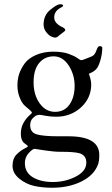

<svg xmlns="http://www.w3.org/2000/svg" viewBox="-20 -676 528 903"><path d="M185 -561C185 -547.7 189 -535.8 197 -525.5C205 -515.2 212.8 -508.2 220.5 -504.5C228.2 -500.8 234.7 -499 240 -499C245.3 -499 251.7 -502.7 259 -510C263 -513.3 268.7 -517.7 276 -523C283.3 -528.3 287 -532 287 -534C287 -539.3 282.7 -544 274 -548C248 -560 235 -575.3 235 -594C235 -614 245.3 -629.3 266 -640C273.3 -644 277 -647 277 -649C277 -653.7 272.2 -656 262.5 -656C252.8 -656 237.5 -647.3 216.5 -630C195.5 -612.7 185 -589.7 185 -561ZM70.5 164C91.5 181.3 115 192.8 141 198.5C167 204.2 195 207 225 207C277 207 322.7 197.3 362 178C401.3 158.7 427.3 132.7 440 100C444.7 89.3 447 73.7 447 53C447 -5.7 398.7 -35 302 -35H256C208 -35 173.7 -38 153 -44C132.3 -50 122 -64.3 122 -87C122 -101 126 -112 134 -120C142 -128 148.7 -132.7 154 -134C159.3 -135.3 163.5 -136 166.5 -136C169.5 -136 178.8 -134.5 194.5 -131.5C210.2 -128.5 226.7 -127 244 -127C290 -127 329 -141.7 361 -171C393 -200.3 409 -236.3 409 -279C409 -292.3 405.3 -309 398 -329C417.3 -337 430.3 -346.2 437 -356.5C443.7 -366.8 449.3 -381.2 454 -399.5C458.7 -417.8 461 -435 461 -451C461 -456.3 456.7 -459 448 -459C442.7 -459 437.7 -452 433 -438C428.3 -424 421.3 -415 412 -411C383.3 -399 367 -393 363 -393C359 -393 352.5 -396.3 343.5 -403C334.5 -409.7 320.7 -416.3 302 -423C283.3 -429.7 259.2 -433 229.5 -433C199.8 -433 172.8 -427.7 148.5 -417C124.2 -406.3 106.2 -392.5 94.5 -375.5C82.8 -358.5 74.5 -342.2 69.5 -326.5C64.5 -310.8 62 -293.2 62 -273.5C62 -253.8 65.5 -235.2 72.5 -217.5C79.5 -199.8 87.3 -187.2 96 -179.5L119.5 -159C126.5 -153 130 -148.8 130 -146.5C130 -144.2 125.7 -139.3 117 -132C108.3 -124.7 99.7 -113.7 91 -99C82.3 -84.3 78 -66.8 78 -46.5C78 -26.2 83.3 -11.7 94 -3C98.7 0.3 102.7 3.3 106 6C109.3 8.7 111 10.8 111 12.5C111 14.2 105 18 93 24C81 30 69 39.2 57 51.5C45 63.8 39 81.3 39 104C39 126.7 49.5 146.7 70.5 164ZM97 91C97 73 103 57.3 115 44C127 30.7 136.3 24 143 24L188 31C218.7 35.7 244.7 38 266 38H275C307.7 38 333 40 351 44C374.3 50 386 65 386 89C386 115.7 369.5 137.5 336.5 154.5C303.5 171.5 267.7 180 229 180C190.3 180 158.7 172.5 134 157.5C109.3 142.5 97 120.3 97 91ZM164 -379.5C181.3 -400.5 204.2 -411 232.5 -411C260.8 -411 284.3 -396.7 303 -368C321.7 -339.3 331 -307.3 331 -272C331 -236.7 323 -207.5 307 -184.5C291 -161.5 268.3 -150 239 -150C209.7 -150 185.5 -163.3 166.5 -190C147.5 -216.7 138 -249.7 138 -289C138 -328.3 146.7 -358.5 164 -379.5Z"/></svg>

Font: Sorts Mill Goudy
Style: Regular
Weight: 400
Version: Version 003.101